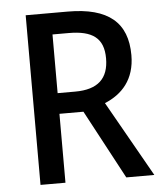

<svg xmlns="http://www.w3.org/2000/svg" viewBox="-52 -759 679 805"><g transform="rotate(-5 288.0 -357.0)"><path d="M263 -714H86V0H191V-290H292L447 0H565L385 -318C458 -348 513 -406 513 -509C513 -646 434 -714 263 -714ZM259 -624C359 -624 406 -590 406 -505C406 -420 361 -377 265 -377H191V-624Z"/></g></svg>

Font: Noto Sans SemiCondensed Medium
Style: Regular
Weight: 500
Width: 4
Designer: Monotype Design Team
Foundry: Monotype Imaging Inc.
Version: Version 2.013